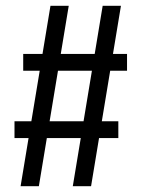

<svg xmlns="http://www.w3.org/2000/svg" viewBox="-20 -642 488 662"><path d="M154 -622H217L114 0H51ZM418 -456V-398H60V-456ZM294 0H231L334 -622H397ZM30 -166V-224H388V-166Z"/></svg>

Font: Teko Variable Light
Style: Regular
Weight: 300
Designer: Manushi Parikh, Jonny Pinhorn
Foundry: Indian Type Foundry
Version: Version 3.000